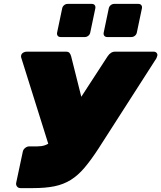

<svg xmlns="http://www.w3.org/2000/svg" viewBox="-20 -965 828 985"><path d="M85 0Q74 0 67.5 -8Q61 -16 63 -27L97 -187Q99 -198 109 -206Q119 -214 130 -214H171Q193 -214 209.5 -219.5Q226 -225 240 -236.5Q254 -248 266 -267L532 -676Q540 -688 549.5 -694Q559 -700 571 -700H768Q778 -700 783.5 -693.5Q789 -687 787 -679Q786 -674 783 -667.5Q780 -661 776 -656L486 -204Q447 -144 413.5 -104.5Q380 -65 343 -42Q306 -19 260 -9.5Q214 0 150 0ZM240 -188 89 -669Q88 -671 88 -673Q88 -675 88 -676Q88 -687 97 -693.5Q106 -700 119 -700H318Q331 -700 336.5 -693.5Q342 -687 345 -676L407 -429ZM530 -775Q520 -775 515 -781.5Q510 -788 512 -798L538 -922Q540 -932 548 -938.5Q556 -945 566 -945H690Q700 -945 705 -938.5Q710 -932 708 -922L682 -798Q680 -788 672 -781.5Q664 -775 654 -775ZM291 -775Q281 -775 276 -781.5Q271 -788 273 -798L299 -922Q301 -932 309 -938.5Q317 -945 327 -945H451Q461 -945 466 -938.5Q471 -932 469 -922L443 -798Q441 -788 433 -781.5Q425 -775 415 -775Z"/></svg>

Font: Rubik Black
Style: Italic
Weight: 900
Italic angle: -12°
Designer: Hubert and Fischer
Foundry: Hubert and Fischer
Version: Version 2.300;gftools[0.9.30]